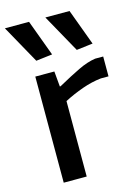

<svg xmlns="http://www.w3.org/2000/svg" viewBox="-128 -876 687 944"><g transform="rotate(-15 215.0 -404.0)"><path d="M101 -614 -7 -808H116L184 -624ZM307 -614 199 -808H322L390 -624ZM76 -540H173L180 -462H184Q247 -497 294.5 -520Q342 -543 383 -549H424V-448H385Q338 -443 288.5 -425.5Q239 -408 193 -384V0H76Z"/></g></svg>

Font: Encode Sans Wide
Style: Medium
Weight: 500
Designer: Pablo Impallari, Andres Torresi
Foundry: Pablo Impallari, Andres Torresi
Version: Version 1.000; ttfautohint (v1.00) -l 8 -r 50 -G 200 -x 14 -